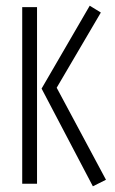

<svg xmlns="http://www.w3.org/2000/svg" viewBox="-20 -645 402 674"><path d="M306 9 126 -334 295 -625 334 -601 179 -337 352 -14ZM58 -620H110V0H58Z"/></svg>

Font: Smooch Sans Thin
Style: Regular
Weight: 400
Version: Version 1.010